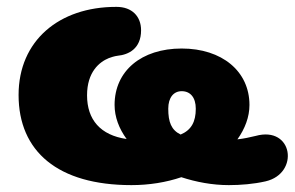

<svg xmlns="http://www.w3.org/2000/svg" viewBox="-20 -526 857 558"><path d="M362 12C413 12 463 4 507 -11C550 3 597 12 645 12C679 12 717 9 752 1C851 -22 832 -161 723 -131C707 -127 688 -123 670 -121C692 -152 705 -186 705 -221C705 -319 625 -385 508 -385C391 -385 313 -320 313 -221C313 -186 326 -152 348 -122C272 -133 233 -178 233 -249C233 -317 269 -346 296 -357C301 -359 313 -363 322 -364C353 -367 390 -384 390 -438C390 -479 363 -506 319 -506H317C152 -506 34 -408 34 -250C34 -86 148 12 362 12ZM469 -210C469 -243 485 -261 508 -261C533 -261 549 -243 549 -210C549 -172 536 -148 505 -135C478 -148 469 -171 469 -210Z"/></svg>

Font: SN Pro Black
Style: Regular
Weight: 900
Designer: Tobias Whetton
Foundry: Supernotes
Version: Version 1.001;Glyphs 3.2 (3249)